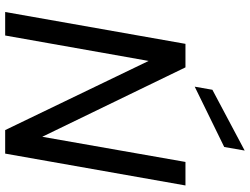

<svg xmlns="http://www.w3.org/2000/svg" viewBox="-132 -835 967 743"><g transform="rotate(90 351.5 -463.5)"><path d="M606.7 -697.7H697.7L574.4 0H483.4L215.8 -555.2L117.4 0H26.4L149.7 -697.7H240.7L509.3 -143.5ZM327.4 -801.9 562.6 -926.8 548.8 -847.7 315.4 -733.5Z"/></g></svg>

Font: Poppins Variable
Style: Italic
Weight: 100
Italic angle: -10°
Designer: Jonny Pinhorn
Foundry: Indian Type Foundry
Version: Version 6.000